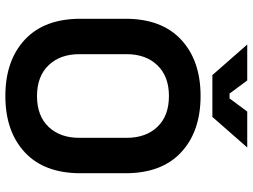

<svg xmlns="http://www.w3.org/2000/svg" viewBox="-133 -795 942 716"><g transform="rotate(90 338.0 -437.0)"><path d="M50 -266V-434Q50 -569 128 -641.5Q206 -714 338 -714Q470 -714 548 -641.5Q626 -569 626 -434V-266Q626 -131 548 -58.5Q470 14 338 14Q206 14 128 -58.5Q50 -131 50 -266ZM494 -262V-438Q494 -510 453 -553Q412 -596 338 -596Q265 -596 223.5 -553Q182 -510 182 -438V-262Q182 -190 223.5 -147Q265 -104 338 -104Q412 -104 453 -147Q494 -190 494 -262ZM260 -758 146 -888H280L329 -822H347L396 -888H530L416 -758Z"/></g></svg>

Font: Space 7353
Style: Regular
Weight: 400
Designer: Christine Claussen + Ruben Lyon  (Space 7353)
Version: Version 1.000;FEAKit 1.0